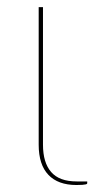

<svg xmlns="http://www.w3.org/2000/svg" viewBox="-20 -510 272 536"><path d="M88 -490H100V-106Q100 -56 122.8 -29.8Q145.5 -3.5 194 -3.5H223.5V1.5Q223.5 2.5 222.8 3.2Q222 4 219 4.8Q216 5.5 210 6Q204 6.5 193.5 6.5Q142 6.5 115 -22Q88 -50.5 88 -106Z"/></svg>

Font: Lato Hairline
Style: Regular
Weight: 100
Designer: Lukasz Dziedzic
Foundry: tyPoland Lukasz Dziedzic
Version: Version 2.007; 2014-02-27